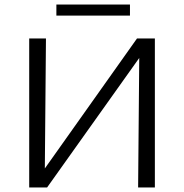

<svg xmlns="http://www.w3.org/2000/svg" viewBox="-20 -828 813 848"><path d="M554 -759H229V-808H554ZM664 0H590L595 -572L188 0H109V-658H183L178 -84L585 -658H664Z"/></svg>

Font: Ysabeau SC
Style: Regular
Weight: 400
Designer: Christian Thalmann (Catharsis Fonts)
Version: Version 0.003